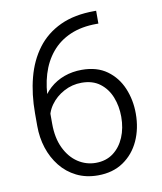

<svg xmlns="http://www.w3.org/2000/svg" viewBox="-82 -781 721 857"><g transform="rotate(-10 278.5 -352.5)"><path d="M412.1 -715.3V-657.2H403.8Q335.4 -657.2 284.2 -635Q232.9 -612.8 199 -572Q165 -531.2 148.2 -475.6Q131.3 -419.9 131.3 -353V-252.9Q131.3 -188 153.6 -141.8Q175.8 -95.7 212.6 -71.3Q249.5 -46.9 293.5 -46.9Q339.8 -46.9 372.6 -71.3Q405.3 -95.7 422.9 -137.2Q440.4 -178.7 440.4 -230Q440.4 -277.8 424.3 -318.8Q408.2 -359.9 375.2 -385Q342.3 -410.2 292 -410.2Q249 -410.2 211.7 -390.1Q174.3 -370.1 150.9 -337.2Q127.4 -304.2 125.5 -265.1L88.4 -265.6Q92.3 -314 110.4 -351.1Q128.4 -388.2 157.2 -414.1Q186 -439.9 223.1 -453.4Q260.3 -466.8 302.7 -466.8Q371.6 -466.8 416.7 -434.1Q461.9 -401.4 484.4 -347.9Q506.8 -294.4 506.8 -232.9Q506.8 -165 481.7 -110.1Q456.5 -55.2 408.7 -22.7Q360.8 9.8 293.5 9.8Q239.3 9.8 196.5 -11.5Q153.8 -32.7 124.3 -69.8Q94.7 -106.9 79.3 -154.3Q64 -201.7 64 -254.4V-311.5Q64 -398.9 83.3 -472.4Q102.5 -545.9 143.3 -600.3Q184.1 -654.8 248.8 -685.1Q313.5 -715.3 403.8 -715.3Z"/></g></svg>

Font: Heebo Light
Style: Regular
Weight: 300
Designer: Oded Ezer
Foundry: Ezer Type House
Version: Version 3.100